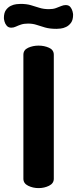

<svg xmlns="http://www.w3.org/2000/svg" viewBox="-66 -965 395 985"><path d="M132 0Q103 0 78.5 -12Q54 -24 54 -48V-684Q54 -709 78.5 -720Q103 -731 132 -731Q161 -731 185.5 -720Q210 -709 210 -684V-48Q210 -24 185.5 -12Q161 0 132 0ZM224 -817Q189 -817 165 -824Q141 -831 121.5 -837.5Q102 -844 78 -844Q57 -844 42 -839Q27 -834 15.5 -828.5Q4 -823 -8 -823Q-23 -823 -31.5 -833Q-40 -843 -43 -855Q-46 -867 -46 -872Q-46 -899 -35.5 -913.5Q-25 -928 -10.5 -935Q4 -942 18 -943.5Q32 -945 39 -945Q70 -945 92 -938.5Q114 -932 136 -925Q158 -918 185 -918Q206 -918 221 -923.5Q236 -929 248 -934Q260 -939 271 -939Q287 -939 295 -929Q303 -919 306 -907Q309 -895 309 -890Q309 -863 298.5 -848.5Q288 -834 273.5 -827Q259 -820 245 -818.5Q231 -817 224 -817Z"/></svg>

Font: Dosis ExtraBold
Style: Regular
Weight: 800
Designer: EdgarTolentino, PabloImpallari, IginoMarini
Foundry: EdgarTolentino, PabloImpallari, IginoMarini
Version: Version 3.001; ttfautohint (v1.8.2)